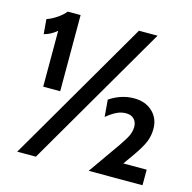

<svg xmlns="http://www.w3.org/2000/svg" viewBox="-103 -803 906 906"><g transform="rotate(15 350.0 -350.0)"><path d="M466 -700H557L150 0H59ZM671 -76V0H408L519 -158Q544 -194 553 -214.5Q562 -235 562 -256Q562 -279 548 -293.5Q534 -308 509 -308Q484 -308 461.5 -296.5Q439 -285 415 -265L408 -348Q465 -386 527 -386Q583 -386 617.5 -353.5Q652 -321 652 -270Q652 -236 639.5 -205.5Q627 -175 593 -127L557 -76ZM98 -601Q69 -576 36 -568L30 -640Q54 -648 79 -665Q104 -682 118 -700H181V-328H98Z"/></g></svg>

Font: Cabin Medium
Style: Regular
Weight: 500
Designer: Pablo Impallari
Foundry: Pablo Impallari. http://www.impallari.com Igino Marini. http://www.ikern.com
Version: Version 2.001